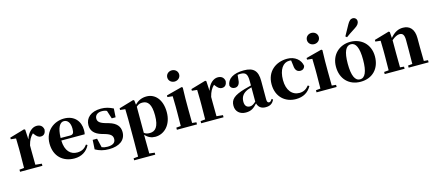

<svg xmlns="http://www.w3.org/2000/svg" viewBox="-69 -1655 6135 2696"><g transform="rotate(-15 2998.5 -307.5)"><path d="M255 -552 241 -562 24 -499V-475L99 -467C101 -419 102 -386 102 -321V-238C102 -182 101 -96 100 -38L32 -31V0H357V-31L265 -40C264 -99 263 -183 263 -238V-321C282 -395 306 -438 346 -475L355 -463C382 -427 406 -403 444 -403C494 -403 514 -440 518 -484C508 -544 468 -563 421 -563C361 -563 293 -511 263 -409Z M705 -311C709 -466 754 -528 809 -528C862 -528 900 -482 900 -395C900 -333 888 -310 841 -310ZM1025 -130C992 -84 949 -54 879 -54C785 -54 710 -118 705 -274H1045C1050 -293 1051 -310 1051 -335C1051 -462 970 -563 820 -563C677 -563 534 -463 534 -275C534 -88 656 17 821 17C923 17 1003 -32 1044 -118Z M1357 -353C1279 -377 1259 -407 1259 -444C1259 -494 1299 -525 1360 -525C1390 -525 1411 -520 1432 -510L1470 -392H1526L1534 -518C1475 -547 1424 -563 1357 -563C1210 -563 1128 -487 1128 -382C1128 -297 1181 -246 1271 -218L1329 -201C1409 -176 1428 -146 1428 -104C1428 -49 1386 -22 1310 -22C1278 -22 1253 -27 1228 -37L1197 -169H1133L1125 -33C1184 0 1245 17 1323 17C1474 17 1567 -51 1567 -167C1567 -249 1521 -305 1416 -336Z M1852 -459C1885 -489 1911 -494 1941 -494C2020 -494 2068 -438 2068 -275C2068 -108 2013 -54 1935 -54C1902 -54 1877 -59 1852 -79ZM1841 -552 1827 -562 1613 -499V-475L1687 -467C1689 -419 1690 -385 1690 -320V7C1690 68 1689 144 1688 223L1621 230V259H1928V230L1851 221C1850 143 1849 67 1849 7V-52C1891 -3 1941 17 1996 17C2128 17 2239 -94 2239 -276C2239 -461 2142 -563 2020 -563C1954 -563 1895 -540 1848 -488Z M2457 -662C2505 -662 2544 -696 2544 -743C2544 -791 2505 -825 2457 -825C2410 -825 2371 -791 2371 -743C2371 -696 2410 -662 2457 -662ZM2543 -37C2542 -95 2541 -182 2541 -238V-392L2545 -552L2531 -562L2302 -502V-478L2377 -470C2379 -419 2380 -382 2380 -318V-238C2380 -182 2379 -96 2378 -37L2312 -31V0H2604V-31Z M2888 -552 2874 -562 2657 -499V-475L2732 -467C2734 -419 2735 -386 2735 -321V-238C2735 -182 2734 -96 2733 -38L2665 -31V0H2990V-31L2898 -40C2897 -99 2896 -183 2896 -238V-321C2915 -395 2939 -438 2979 -475L2988 -463C3015 -427 3039 -403 3077 -403C3127 -403 3147 -440 3151 -484C3141 -544 3101 -563 3054 -563C2994 -563 2926 -511 2896 -409Z M3477 -97C3440 -64 3417 -51 3390 -51C3343 -51 3315 -79 3315 -139C3315 -212 3352 -259 3422 -288C3434 -293 3454 -299 3477 -305ZM3263 -504 3279 -510ZM3709 -75C3690 -45 3679 -37 3664 -37C3645 -37 3633 -50 3633 -88V-357C3633 -502 3576 -563 3434 -563C3279 -563 3192 -503 3184 -409C3192 -376 3217 -358 3253 -358C3291 -358 3325 -385 3328 -453L3335 -524C3350 -527 3363 -528 3377 -528C3453 -528 3477 -497 3477 -393V-332C3442 -323 3407 -314 3379 -306C3218 -259 3166 -210 3166 -119C3166 -35 3226 17 3312 17C3392 17 3430 -14 3481 -70C3496 -16 3533 17 3599 17C3663 17 3701 -6 3726 -61Z M4123 -449C4127 -375 4162 -351 4204 -351C4238 -351 4260 -368 4270 -404C4257 -494 4177 -563 4064 -563C3897 -563 3761 -458 3761 -272C3761 -86 3888 17 4040 17C4149 17 4222 -29 4268 -112L4248 -125C4212 -80 4169 -54 4111 -54C4004 -54 3931 -139 3931 -288C3931 -441 3996 -528 4085 -528C4094 -528 4103 -527 4113 -526Z M4487 -662C4535 -662 4574 -696 4574 -743C4574 -791 4535 -825 4487 -825C4440 -825 4401 -791 4401 -743C4401 -696 4440 -662 4487 -662ZM4573 -37C4572 -95 4571 -182 4571 -238V-392L4575 -552L4561 -562L4332 -502V-478L4407 -470C4409 -419 4410 -382 4410 -318V-238C4410 -182 4409 -96 4408 -37L4342 -31V0H4634V-31Z M4981 17C5151 17 5265 -97 5265 -276C5265 -455 5139 -563 4981 -563C4824 -563 4698 -453 4698 -276C4698 -100 4810 17 4981 17ZM4981 -18C4909 -18 4869 -100 4869 -274C4869 -449 4909 -528 4981 -528C5053 -528 5092 -449 5092 -274C5092 -100 5053 -18 4981 -18ZM4936 -654 4956 -637C4989 -661 5021 -684 5089 -727C5137 -756 5158 -786 5158 -817C5158 -852 5130 -874 5103 -874C5070 -874 5046 -853 5020 -806C4978 -730 4956 -692 4936 -654Z M5911 -36C5909 -94 5908 -179 5908 -238V-370C5908 -501 5843 -563 5748 -563C5682 -563 5627 -540 5561 -464L5555 -552L5541 -562L5324 -499V-475L5399 -467C5401 -419 5402 -386 5402 -321V-238C5402 -182 5401 -96 5400 -37L5333 -31V0H5622V-31L5565 -36C5564 -95 5563 -182 5563 -238V-431C5606 -469 5647 -488 5677 -488C5724 -488 5746 -460 5746 -382V-238C5746 -180 5745 -95 5744 -37L5681 -31V0H5971V-31Z"/></g></svg>

Font: Noto Serif KR Black
Style: Regular
Weight: 900
Version: Version 1.001;PS 1.001;hotconv 16.6.54;makeotf.lib2.5.65590